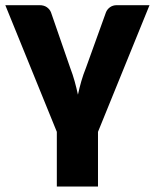

<svg xmlns="http://www.w3.org/2000/svg" viewBox="-23 -538 583 723"><path d="M346 -41.5V164.5H191V-41.5L-3 -518.5H126Q142.5 -518.5 153.5 -510.8Q164.5 -503 169 -491.5L241 -283.5Q251 -257.5 258 -232.2Q265 -207 270.5 -181.5Q276 -207 283.2 -232.2Q290.5 -257.5 301 -283.5L376 -491.5Q380.5 -503 391.2 -510.8Q402 -518.5 417 -518.5H540Z"/></svg>

Font: Lato ExtraBold
Style: Regular
Weight: 800
Designer: Lukasz Dziedzic with Adam Twardoch and Botio Nikoltchev
Foundry: tyPoland Lukasz Dziedzic
Version: Version 2.015; 2015-08-06; http://www.latofonts.com/